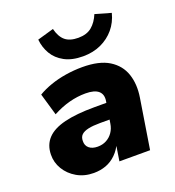

<svg xmlns="http://www.w3.org/2000/svg" viewBox="-135 -841 873 959"><g transform="rotate(-20 301.5 -362.0)"><path d="M201 11Q151 11 112 -11.5Q73 -34 51 -70.5Q29 -107 30 -149Q31 -200 62 -233Q93 -266 156 -281.5Q219 -297 315 -297H392L378 -213H315Q276 -213 251.5 -207.5Q227 -202 215 -190.5Q203 -179 203 -158Q202 -134 218.5 -120Q235 -106 264 -106Q290 -106 310.5 -117Q331 -128 344.5 -147.5Q358 -167 362 -193L380 -305Q386 -340 365 -358.5Q344 -377 296 -377Q253 -377 209.5 -365.5Q166 -354 121 -330L87 -447Q117 -465 155.5 -478.5Q194 -492 238 -499Q282 -506 326 -506Q416 -506 467.5 -474Q519 -442 537.5 -387.5Q556 -333 545 -264L503 0H340L355 -96H361Q345 -59 320.5 -35Q296 -11 266 0Q236 11 201 11ZM350 -555Q291 -555 251.5 -576.5Q212 -598 191.5 -633Q171 -668 167 -710L254 -735Q265 -691 289.5 -670.5Q314 -650 359 -650Q404 -650 431 -672.5Q458 -695 474 -734L558 -710Q546 -663 517 -628.5Q488 -594 445.5 -574.5Q403 -555 350 -555Z"/></g></svg>

Font: Nunito Sans 11pt Black
Style: Italic
Weight: 900
Italic angle: -9°
Version: Version 3.101;gftools[0.9.27]